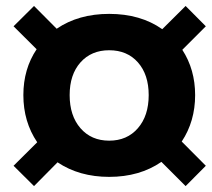

<svg xmlns="http://www.w3.org/2000/svg" viewBox="-20 -673 718 650"><path d="M95.2 -43 25.9 -111.8 106 -191.4Q59.1 -260.7 59.1 -351.1Q59.1 -439.5 104 -506.3L25.9 -584L95.2 -652.8L171.9 -575.7Q245.6 -626 349.6 -626Q455.6 -626 529.3 -574.2L608.4 -652.8L676.8 -584L597.2 -504.4Q640.6 -437.5 640.6 -351.1Q640.6 -262.2 595.2 -193.8L676.8 -111.8L608.4 -43L526.4 -125Q452.6 -74.2 349.6 -74.2Q248.5 -74.2 174.8 -123.5ZM483.4 -351.1Q483.4 -420.4 447 -461.7Q410.6 -502.9 349.6 -502.9Q289.1 -502.9 252.4 -461.7Q215.8 -420.4 215.8 -351.1Q215.8 -281.2 252.4 -239Q289.1 -196.8 349.6 -196.8Q410.2 -196.8 446.8 -239Q483.4 -281.2 483.4 -351.1Z"/></svg>

Font: Epilogue
Style: Bold
Weight: 700
Designer: Tyler Finck
Foundry: Etcetera Type Co
Version: Version 2.112